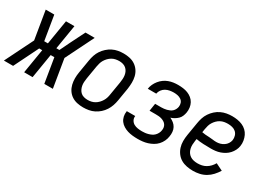

<svg xmlns="http://www.w3.org/2000/svg" viewBox="-57 -1027 2082 1535"><g transform="rotate(30 984.0 -260.0)"><path d="M420 0H341L304 -225H270L233 0H155L192 -225H164L53 0H-32L97 -260L54 -520H133L170 -295H204L241 -520H319L282 -295H310L356 -390L421 -520H506L377 -260Z M703 8Q674 8 646.5 2Q619 -4 596.5 -19Q574 -34 559 -56.5Q544 -79 537.5 -106Q531 -133 531 -161.5Q531 -190 536 -219L556 -339Q560 -364 568 -389Q576 -414 591 -436.5Q606 -459 626 -477Q646 -495 670 -507Q694 -519 719.5 -523.5Q745 -528 770 -528Q799 -528 826.5 -522Q854 -516 876.5 -501Q899 -486 914.5 -463.5Q930 -441 936.5 -414Q943 -387 942.5 -358.5Q942 -330 938 -301L918 -181Q914 -156 905.5 -131Q897 -106 882.5 -83.5Q868 -61 848 -43Q828 -25 804 -13Q780 -1 754 3.5Q728 8 703 8ZM704 -62Q721 -62 737.5 -65.5Q754 -69 769.5 -78Q785 -87 797.5 -100Q810 -113 819 -128Q828 -143 833 -159.5Q838 -176 840 -192L860 -312Q863 -330 864 -347.5Q865 -365 862.5 -381.5Q860 -398 852.5 -413Q845 -428 832.5 -438.5Q820 -449 803.5 -453.5Q787 -458 770 -458Q753 -458 736 -454.5Q719 -451 703.5 -442Q688 -433 675.5 -420Q663 -407 654 -392Q645 -377 640.5 -360.5Q636 -344 633 -328L613 -208Q610 -190 609 -172.5Q608 -155 611 -138.5Q614 -122 621.5 -107Q629 -92 641 -81.5Q653 -71 670 -66.5Q687 -62 704 -62Z M1206 8Q1182 8 1158.5 5.5Q1135 3 1113.5 -3.5Q1092 -10 1072.5 -22Q1053 -34 1040 -51.5Q1027 -69 1022 -91.5Q1017 -114 1021 -138V-141H1099V-140Q1096 -120 1105.5 -103Q1115 -86 1131 -77Q1147 -68 1166.5 -65Q1186 -62 1206 -62Q1220 -62 1234 -63.5Q1248 -65 1262.5 -69Q1277 -73 1290.5 -79.5Q1304 -86 1314.5 -96.5Q1325 -107 1332 -120.5Q1339 -134 1341 -148Q1344 -163 1341.5 -176.5Q1339 -190 1331.5 -200.5Q1324 -211 1312.5 -218Q1301 -225 1288 -229Q1275 -233 1261 -234Q1247 -235 1233 -235H1177L1188 -305H1244Q1256 -305 1269 -306.5Q1282 -308 1294 -311Q1306 -314 1318.5 -319.5Q1331 -325 1340.5 -334Q1350 -343 1356 -355Q1362 -367 1364 -379Q1367 -397 1361 -414Q1355 -431 1340.5 -441Q1326 -451 1308.5 -454.5Q1291 -458 1273 -458Q1255 -458 1235.5 -454.5Q1216 -451 1199 -441.5Q1182 -432 1170 -415.5Q1158 -399 1155 -380H1077Q1080 -402 1089.5 -422.5Q1099 -443 1113.5 -461Q1128 -479 1146.5 -492.5Q1165 -506 1186.5 -514Q1208 -522 1229.5 -525Q1251 -528 1272 -528Q1296 -528 1319 -525Q1342 -522 1362.5 -514Q1383 -506 1400.5 -492Q1418 -478 1428.5 -458.5Q1439 -439 1442 -416Q1445 -393 1441 -370Q1438 -353 1431 -336Q1424 -319 1411 -306.5Q1398 -294 1382 -284.5Q1366 -275 1349 -270Q1368 -261 1383.5 -248.5Q1399 -236 1408.5 -218.5Q1418 -201 1420 -179.5Q1422 -158 1418 -137Q1415 -114 1404.5 -92Q1394 -70 1378 -52.5Q1362 -35 1340.5 -23Q1319 -11 1296.5 -4Q1274 3 1251 5.5Q1228 8 1206 8Z M1718 8Q1688 8 1659 2.5Q1630 -3 1606 -17Q1582 -31 1565 -53.5Q1548 -76 1539.5 -103Q1531 -130 1531 -159.5Q1531 -189 1536 -219L1556 -339Q1560 -364 1568 -389Q1576 -414 1591 -436.5Q1606 -459 1626.5 -477.5Q1647 -496 1671.5 -507.5Q1696 -519 1721.5 -523.5Q1747 -528 1772 -528Q1797 -528 1821.5 -524Q1846 -520 1867.5 -510.5Q1889 -501 1906 -485Q1923 -469 1933 -448Q1943 -427 1947 -402.5Q1951 -378 1947 -353Q1944 -333 1934 -313Q1924 -293 1909 -276.5Q1894 -260 1875 -248.5Q1856 -237 1835.5 -230Q1815 -223 1794 -220.5Q1773 -218 1752 -218Q1718 -218 1683 -219.5Q1648 -221 1616 -227L1613 -208Q1610 -189 1609.5 -171Q1609 -153 1613 -135.5Q1617 -118 1626.5 -103.5Q1636 -89 1650 -79.5Q1664 -70 1682 -66Q1700 -62 1718 -62Q1738 -62 1757.5 -66Q1777 -70 1795 -80.5Q1813 -91 1827.5 -106.5Q1842 -122 1852 -140L1917 -108Q1901 -82 1880 -59Q1859 -36 1832.5 -20.5Q1806 -5 1776 1.5Q1746 8 1718 8ZM1764 -285Q1781 -285 1798 -289.5Q1815 -294 1831 -304.5Q1847 -315 1857 -330.5Q1867 -346 1870 -363Q1873 -384 1867 -403.5Q1861 -423 1847 -435.5Q1833 -448 1813.5 -453Q1794 -458 1773 -458Q1756 -458 1739 -455Q1722 -452 1706 -443.5Q1690 -435 1677 -422Q1664 -409 1654.5 -393.5Q1645 -378 1640.5 -361.5Q1636 -345 1633 -328L1628 -297Q1643 -294 1660.5 -292.5Q1678 -291 1695.5 -290.5Q1713 -290 1729.5 -287.5Q1746 -285 1764 -285Z"/></g></svg>

Font: Iosevka SS18
Style: Italic
Weight: 400
Italic angle: -9°
Monospace: yes
Designer: Belleve Invis
Foundry: Belleve Invis
Version: Version 25.1.1; ttfautohint (v1.8.4)